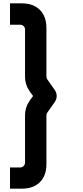

<svg xmlns="http://www.w3.org/2000/svg" viewBox="-20 -920 499 1150"><path d="M40 210V83H101Q113 83 121.5 74.2Q130 65.5 130 53V-229Q130 -278 159 -319L178 -345L159 -371Q130 -412 130 -461V-743Q130 -755 121.5 -763.5Q113 -772 101 -772H40V-900H111Q156.5 -900 189.8 -882.2Q223 -864.5 240.5 -831.5Q258 -798.5 258 -753V-461Q258 -453.5 263 -445L308 -381Q319.5 -364 319.5 -345Q319.5 -326 308 -309L263 -245Q258 -238.5 258 -229V63Q258 132 219 171Q180 210 111 210Z"/></svg>

Font: Hauora ExtraBold
Style: Regular
Weight: 800
Designer: Wayne Shih
Foundry: WCYS
Version: Version 1.001